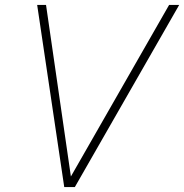

<svg xmlns="http://www.w3.org/2000/svg" viewBox="-20 -760 748 780"><path d="M241 0 131 -740H167L268 -43L667 -740H708L284 0Z"/></svg>

Font: Be Vietnam Pro Thin
Style: Italic
Weight: 100
Italic angle: -12°
Designer: Lam Bao, Tony Le, Vietanh Nguyen
Foundry: Yellow Type Foundry
Version: Version 1.002; ttfautohint (v1.8.3)